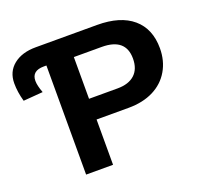

<svg xmlns="http://www.w3.org/2000/svg" viewBox="-120 -827 1021 965"><g transform="rotate(-20 391.0 -344.0)"><path d="M168.9 -583.5Q104 -583.5 104 -529.8Q104 -504.9 119.1 -464.4L14.6 -456.1Q0 -507.3 0 -554.2Q0 -616.2 44.7 -652.1Q89.4 -688 163.1 -688H491.7Q615.2 -688 681.9 -631.1Q748.5 -574.2 748.5 -470.2Q748.5 -403.3 718 -351.1Q687.5 -298.8 631.1 -270.5Q574.7 -242.2 497.6 -242.2H326.7V0H182.6V-583.5ZM603.5 -467.8Q603.5 -576.2 475.6 -576.2H326.7V-353H479.5Q539.1 -353 571.3 -382.6Q603.5 -412.1 603.5 -467.8Z"/></g></svg>

Font: Liberation Sans
Style: Bold
Weight: 700
Designer: Steve Matteson
Foundry: Ascender Corporation
Version: Version 2.1.5